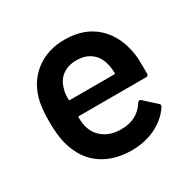

<svg xmlns="http://www.w3.org/2000/svg" viewBox="-123 -646 786 782"><g transform="rotate(-30 270.0 -255.0)"><path d="M71 -128Q51 -177 51 -260Q51 -330 63 -369Q84 -439 139 -479Q194 -519 271 -519Q363 -519 420 -467Q477 -415 491 -323Q494 -305 494 -253V-231Q494 -220 483 -220H168Q163 -220 163 -216Q164 -181 171 -163Q183 -128 214 -107.5Q245 -87 291 -87Q367 -87 404 -147Q412 -157 420 -149L475 -99Q479 -96 479.5 -92Q480 -88 477 -84Q448 -40 397.5 -15.5Q347 9 283 9Q204 8 149.5 -27.5Q95 -63 71 -128ZM168 -295H377Q381 -295 381 -299Q380 -328 375 -345Q366 -381 339 -401.5Q312 -422 271 -422Q232 -422 205.5 -402.5Q179 -383 170 -348Q164 -332 164 -300Q164 -295 168 -295Z"/></g></svg>

Font: Barlow GEO Semi Bold
Style: Regular
Weight: 600
Designer: Jeremy Tribby
Foundry: Tribby Type
Version: Version 1.408